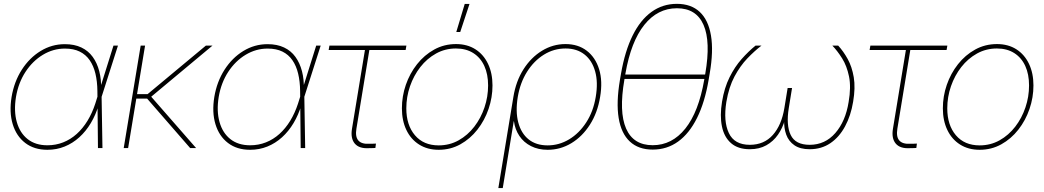

<svg xmlns="http://www.w3.org/2000/svg" viewBox="-20 -755 5324 979"><path d="M221.7 8.8Q154.3 8.8 108.9 -25.9Q63.5 -60.5 44.9 -121.6Q26.4 -182.6 39.1 -260.7Q52.2 -338.9 91.3 -399.7Q130.4 -460.4 187.3 -495.1Q244.1 -529.8 310.5 -529.8Q359.4 -529.8 394.8 -512.9Q430.2 -496.1 452.6 -465.1Q475.1 -434.1 486.1 -391.8Q497.1 -349.6 495.6 -297.9H501.5L498 -265.6L502.4 0H479.5L476.6 -291Q476.1 -339.8 466.6 -379.6Q457 -419.4 437.3 -448Q417.5 -476.6 386.5 -491.9Q355.5 -507.3 311 -507.3Q251.5 -507.3 199 -475.8Q146.5 -444.3 110.1 -388.7Q73.7 -333 61.5 -260.7Q49.8 -188.5 65.7 -132.6Q81.5 -76.7 121.3 -45.4Q161.1 -14.2 221.7 -14.2Q264.6 -14.2 302.2 -29.1Q339.8 -43.9 371.1 -72Q402.3 -100.1 426.3 -139.4Q450.2 -178.7 465.8 -226.6L558.6 -522.5H581.5L497.6 -259.8L489.3 -220.7H483.4Q468.3 -169.4 443.1 -127.4Q418 -85.4 384.3 -54.9Q350.6 -24.4 309.6 -7.8Q268.6 8.8 221.7 8.8Z M719.7 -522.5 633.3 0H610.8L697.3 -522.5ZM1063.5 -522.5 739.7 -252.4H660.2L664.1 -274.9H732.4L1029.8 -522.5ZM949.7 0 720.2 -263.7 745.1 -268.6 980 0Z M1255.4 8.8Q1188 8.8 1142.6 -25.9Q1097.2 -60.5 1078.6 -121.6Q1060.1 -182.6 1072.8 -260.7Q1085.9 -338.9 1125 -399.7Q1164.1 -460.4 1220.9 -495.1Q1277.8 -529.8 1344.2 -529.8Q1393.1 -529.8 1428.5 -512.9Q1463.9 -496.1 1486.3 -465.1Q1508.8 -434.1 1519.8 -391.8Q1530.8 -349.6 1529.3 -297.9H1535.2L1531.7 -265.6L1536.1 0H1513.2L1510.3 -291Q1509.8 -339.8 1500.2 -379.6Q1490.7 -419.4 1470.9 -448Q1451.2 -476.6 1420.2 -491.9Q1389.2 -507.3 1344.7 -507.3Q1285.2 -507.3 1232.7 -475.8Q1180.2 -444.3 1143.8 -388.7Q1107.4 -333 1095.2 -260.7Q1083.5 -188.5 1099.4 -132.6Q1115.2 -76.7 1155 -45.4Q1194.8 -14.2 1255.4 -14.2Q1298.3 -14.2 1335.9 -29.1Q1373.5 -43.9 1404.8 -72Q1436 -100.1 1460 -139.4Q1483.9 -178.7 1499.5 -226.6L1592.3 -522.5H1615.2L1531.2 -259.8L1522.9 -220.7H1517.1Q1502 -169.4 1476.8 -127.4Q1451.7 -85.4 1418 -54.9Q1384.3 -24.4 1343.3 -7.8Q1302.2 8.8 1255.4 8.8Z M1860.4 0.5Q1811 3.4 1788.8 -23.2Q1766.6 -49.8 1774.9 -99.1L1840.8 -500H1655.8L1659.7 -522.5H2052.2L2048.3 -500H1863.3L1797.4 -99.1Q1790.5 -58.1 1807.1 -38.8Q1823.7 -19.5 1863.3 -22Q1872.1 -22 1880.4 -22.2Q1888.7 -22.5 1897 -22.9L1894 -0.5Q1885.7 0 1877.4 0.2Q1869.1 0.5 1860.4 0.5Z M2216.8 8.8Q2159.2 8.8 2116.9 -18.1Q2074.7 -44.9 2052 -92.5Q2029.3 -140.1 2029.3 -202.6Q2029.3 -264.2 2049.3 -322.3Q2069.3 -380.4 2106.4 -427.5Q2143.6 -474.6 2194.1 -502.4Q2244.6 -530.3 2305.2 -530.3Q2362.3 -530.3 2404.1 -503.7Q2445.8 -477.1 2468.5 -429.4Q2491.2 -381.8 2491.2 -319.3Q2491.2 -258.3 2471.2 -199.7Q2451.2 -141.1 2414.3 -94Q2377.4 -46.9 2327.1 -19Q2276.9 8.8 2216.8 8.8ZM2216.8 -13.7Q2272.5 -13.7 2318.6 -39.6Q2364.7 -65.4 2398.4 -109.1Q2432.1 -152.8 2450.4 -207.3Q2468.8 -261.7 2468.8 -319.3Q2468.8 -376.5 2449.5 -418.7Q2430.2 -460.9 2393.3 -484.4Q2356.4 -507.8 2304.7 -507.8Q2250 -507.8 2203.6 -482.2Q2157.2 -456.5 2123.3 -413.1Q2089.4 -369.6 2070.6 -315.2Q2051.8 -260.7 2051.8 -202.6Q2051.8 -117.2 2095.7 -65.4Q2139.6 -13.7 2216.8 -13.7ZM2306.6 -591.8 2349.6 -734.9H2374L2326.7 -591.8Z M2521 204.1 2597.7 -260.7Q2610.8 -341.3 2649.4 -401.9Q2688 -462.4 2743.7 -496.3Q2799.3 -530.3 2863.3 -530.3Q2927.7 -530.3 2971.9 -496.3Q3016.1 -462.4 3034.9 -401.9Q3053.7 -341.3 3040 -260.7Q3026.9 -180.2 2988 -119.4Q2949.2 -58.6 2893.3 -24.9Q2837.4 8.8 2772.5 8.8Q2724.6 8.8 2687.5 -10Q2650.4 -28.8 2628.2 -62Q2606 -95.2 2600.6 -136.7H2599.6L2543.5 204.1ZM2772.5 -13.7Q2830.6 -13.7 2881.8 -44.4Q2933.1 -75.2 2969.2 -130.9Q3005.4 -186.5 3017.6 -260.7Q3030.3 -335.4 3014.6 -391.1Q2999 -446.8 2960.2 -477.3Q2921.4 -507.8 2863.8 -507.8Q2804.2 -507.8 2753.4 -476.3Q2702.6 -444.8 2667.5 -389.2Q2632.3 -333.5 2620.1 -260.7Q2607.9 -186.5 2622.6 -130.9Q2637.2 -75.2 2675.3 -44.4Q2713.4 -13.7 2772.5 -13.7Z M3308.1 7.8Q3235.8 7.8 3191.7 -33.2Q3147.5 -74.2 3134.5 -153.6Q3121.6 -232.9 3141.1 -348.1L3146.5 -379.4Q3166.5 -494.6 3205.8 -574Q3245.1 -653.3 3302 -694.3Q3358.9 -735.4 3431.2 -735.4Q3503.9 -735.4 3547.9 -694.3Q3591.8 -653.3 3605.2 -574Q3618.7 -494.6 3598.6 -379.4L3593.3 -348.1Q3573.7 -232.9 3534.2 -153.6Q3494.6 -74.2 3437.7 -33.2Q3380.9 7.8 3308.1 7.8ZM3308.1 -14.6Q3406.7 -14.6 3474.6 -99.6Q3542.5 -184.6 3570.8 -348.1L3576.2 -379.4Q3604.5 -543 3567.4 -627.9Q3530.3 -712.9 3431.6 -712.9Q3333 -712.9 3265.1 -627.9Q3197.3 -543 3168.9 -379.4L3163.6 -348.1Q3135.3 -184.6 3172.4 -99.6Q3209.5 -14.6 3308.1 -14.6ZM3152.8 -352.5 3156.2 -375H3586.9L3583.5 -352.5Z M3803.2 5.9Q3743.2 5.9 3707.8 -24.9Q3672.4 -55.7 3661.1 -110.4Q3649.9 -165 3661.6 -236.3Q3673.3 -307.6 3700 -361.1Q3726.6 -414.6 3761.5 -453.9Q3796.4 -493.2 3832.5 -522.5H3862.8Q3827.6 -495.6 3791 -457.5Q3754.4 -419.4 3725.3 -365.2Q3696.3 -311 3683.6 -234.9Q3668 -136.7 3696.3 -76.7Q3724.6 -16.6 3803.2 -16.6Q3876 -16.6 3920.7 -66.9Q3965.3 -117.2 3979.5 -204.1L3996.1 -306.2H4018.6L4002 -204.1Q3987.8 -117.2 4011.7 -66.9Q4035.6 -16.6 4108.4 -16.6Q4187 -16.6 4239.3 -76.7Q4291.5 -136.7 4307.1 -234.9Q4320.3 -311 4309.1 -365.2Q4297.9 -419.4 4273.9 -457.5Q4250 -495.6 4224.1 -522.5H4253.9Q4280.8 -493.2 4302.5 -453.9Q4324.2 -414.6 4333.3 -361.1Q4342.3 -307.6 4330.1 -236.3Q4318.4 -165 4288.8 -110.4Q4259.3 -55.7 4213.9 -24.9Q4168.5 5.9 4108.4 5.9Q4060.1 5.9 4030.8 -14.2Q4001.5 -34.2 3989 -68.4Q3976.6 -102.5 3978.5 -145H3982.4Q3970.7 -102.5 3947 -68.4Q3923.3 -34.2 3887.5 -14.2Q3851.6 5.9 3803.2 5.9Z M4618.7 0.5Q4569.3 3.4 4547.1 -23.2Q4524.9 -49.8 4533.2 -99.1L4599.1 -500H4414.1L4418 -522.5H4810.5L4806.6 -500H4621.6L4555.7 -99.1Q4548.8 -58.1 4565.4 -38.8Q4582 -19.5 4621.6 -22Q4630.4 -22 4638.7 -22.2Q4647 -22.5 4655.3 -22.9L4652.3 -0.5Q4644 0 4635.7 0.2Q4627.4 0.5 4618.7 0.5Z M4975.1 8.8Q4917.5 8.8 4875.2 -18.1Q4833 -44.9 4810.3 -92.5Q4787.6 -140.1 4787.6 -202.6Q4787.6 -264.2 4807.6 -322.3Q4827.6 -380.4 4864.7 -427.5Q4901.9 -474.6 4952.4 -502.4Q5002.9 -530.3 5063.5 -530.3Q5120.6 -530.3 5162.4 -503.7Q5204.1 -477.1 5226.8 -429.4Q5249.5 -381.8 5249.5 -319.3Q5249.5 -258.3 5229.5 -199.7Q5209.5 -141.1 5172.6 -94Q5135.7 -46.9 5085.4 -19Q5035.2 8.8 4975.1 8.8ZM4975.1 -13.7Q5030.8 -13.7 5076.9 -39.6Q5123 -65.4 5156.7 -109.1Q5190.4 -152.8 5208.7 -207.3Q5227.1 -261.7 5227.1 -319.3Q5227.1 -376.5 5207.8 -418.7Q5188.5 -460.9 5151.6 -484.4Q5114.7 -507.8 5063 -507.8Q5008.3 -507.8 4961.9 -482.2Q4915.5 -456.5 4881.6 -413.1Q4847.7 -369.6 4828.9 -315.2Q4810.1 -260.7 4810.1 -202.6Q4810.1 -117.2 4854 -65.4Q4897.9 -13.7 4975.1 -13.7Z"/></svg>

Font: Inter 28pt Thin
Style: Italic
Weight: 250
Italic angle: -9.3988°
Designer: Rasmus Andersson
Foundry: rsms
Version: Version 4.001;git-66647c0bb